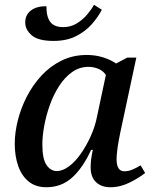

<svg xmlns="http://www.w3.org/2000/svg" viewBox="-20 -777 643 807"><path d="M175 10Q130 10 100.5 -14Q71 -38 56.5 -79.5Q42 -121 42 -173Q42 -220 55 -271.5Q68 -323 93 -371.5Q118 -420 154.5 -459.5Q191 -499 239 -522.5Q287 -546 345 -546Q382 -546 414.5 -535.5Q447 -525 468 -510L515 -535H553L485 -217Q483 -206 479 -185.5Q475 -165 472.5 -143Q470 -121 470 -108Q470 -57 503 -57Q519 -57 536 -64Q553 -71 571 -82L590 -50Q567 -31 526.5 -10.5Q486 10 444 10Q406 10 383.5 -11.5Q361 -33 361 -73Q361 -91 363 -107Q365 -123 370 -147H363Q328 -71 283 -30.5Q238 10 175 10ZM219 -58Q243 -58 269.5 -77.5Q296 -97 319.5 -130.5Q343 -164 361.5 -205Q380 -246 388 -288L425 -462Q414 -479 394 -487.5Q374 -496 352 -496Q314 -496 283 -474Q252 -452 228.5 -415.5Q205 -379 189.5 -335.5Q174 -292 166 -248.5Q158 -205 158 -170Q158 -109 175.5 -83.5Q193 -58 219 -58ZM205 -605Q141 -605 113.5 -628.5Q86 -652 86 -683Q86 -714 109.5 -732.5Q133 -751 175 -751Q175 -706 191.5 -684.5Q208 -663 246 -663Q277 -663 302.5 -678.5Q328 -694 346.5 -716Q365 -738 375 -757L408 -736Q392 -705 365.5 -675Q339 -645 299.5 -625Q260 -605 205 -605Z"/></svg>

Font: Noto Serif Medium
Style: Italic
Weight: 500
Italic angle: -12°
Designer: Monotype Design Team
Foundry: Monotype Imaging Inc.
Version: Version 2.014; ttfautohint (v1.8.4.7-5d5b)